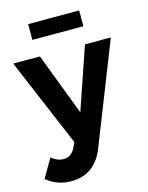

<svg xmlns="http://www.w3.org/2000/svg" viewBox="-146 -819 852 1103"><g transform="rotate(-15 280.5 -267.0)"><path d="M138.2 201.2Q55.7 201.2 -7.8 148.9L57.1 38.1Q92.3 66.9 127 66.9Q175.8 66.9 198.2 19L212.9 -11.2L-9.8 -538.1H148.9L290 -168L417 -538.1H570.8L335 60.1Q279.3 201.2 138.2 201.2ZM131.8 -734.9H435.1V-641.1H131.8Z"/></g></svg>

Font: Montserrat-SemiBold
Style: Regular
Weight: 600
Designer: Julieta Ulanovsky
Foundry: Julieta Ulanovsky
Version: Version 6.001